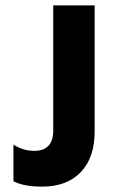

<svg xmlns="http://www.w3.org/2000/svg" viewBox="-20 -693 432 714"><path d="M332 -204Q332 -107 280.5 -53Q229 1 137 1Q68 1 30 -19V-155Q67 -132 107 -132Q178 -132 178 -208V-673H332Z"/></svg>

Font: Hind Guntur
Style: Bold
Weight: 700
Designer: Manushi Parikh, Hitesh Malaviya
Foundry: Indian Type Foundry
Version: Version 1.002;PS 1.0;hotconv 1.0.86;makeotf.lib2.5.63406; tt